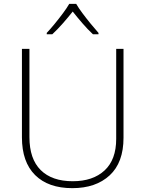

<svg xmlns="http://www.w3.org/2000/svg" viewBox="-20 -1019 756 998"><path d="M622 -303Q622 -174 550 -107.5Q478 -41 356 -41Q231 -41 162.5 -109Q94 -177 94 -305V-765H133V-306Q133 -193 191.5 -135Q250 -77 358 -77Q463 -77 523.5 -133Q584 -189 584 -297V-765H622ZM376 -999Q388 -978 408.5 -950.5Q429 -923 451.5 -895.5Q474 -868 492 -848V-841H463Q436 -866 408 -898.5Q380 -931 358 -959Q336 -931 307.5 -898.5Q279 -866 252 -841H223V-848Q242 -868 264.5 -895.5Q287 -923 307.5 -950.5Q328 -978 340 -999Z"/></svg>

Font: Noto Sans Tamil UI ExtraLight
Style: Regular
Weight: 200
Designer: Jelle Bosma - Monotype Design Team
Foundry: Monotype Imaging Inc.
Version: Version 2.004; ttfautohint (v1.8.4.7-5d5b)